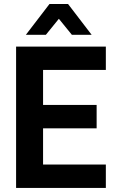

<svg xmlns="http://www.w3.org/2000/svg" viewBox="-20 -918 571 938"><path d="M190.4 -576.2V-405.3H452.1V-291H190.4V-114.3H497.1V0H58.6V-690.4H497.1V-576.2ZM221.7 -898.4H312.5L427.7 -748H331.1L267.6 -826.2L204.1 -748H106.4Z"/></svg>

Font: DINish
Style: Bold
Weight: 700
Designer: Bert Driehuis
Foundry: Playbeing
Version: Version 3.008; git-95204e4c-release